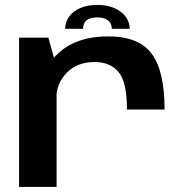

<svg xmlns="http://www.w3.org/2000/svg" viewBox="-20 -740 740 760"><path d="M482.5 -306.5H631.5Q631.5 -457.5 580.8 -526.8Q530 -596 408 -596Q288 -596 217 -534.8Q146 -473.5 146 -392L203 -352Q203 -409 244 -451.8Q285 -494.5 355 -494.5Q415.5 -494.5 449 -455.2Q482.5 -416 482.5 -306.5ZM55.5 0H204V-474L171.5 -591H55.5ZM366 -720.5Q325 -720.5 296.5 -707.8Q268 -695 253 -673.2Q238 -651.5 238 -626H309Q309 -639 314.2 -649.2Q319.5 -659.5 331.8 -665.2Q344 -671 366 -671Q385 -671 397.5 -665.2Q410 -659.5 416.2 -649.5Q422.5 -639.5 422.5 -626H493.5Q493.5 -651.5 477.8 -673.2Q462 -695 433.2 -707.8Q404.5 -720.5 366 -720.5Z"/></svg>

Font: Anybody SemiExpanded SemiBold
Style: Regular
Weight: 600
Width: 6
Designer: Tyler Finck
Foundry: Etcetera Type Company
Version: Version 1.113;gftools[0.9.25]